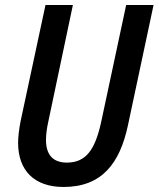

<svg xmlns="http://www.w3.org/2000/svg" viewBox="-20 -734 631 764"><path d="M233 10C386 10 457 -85 489 -235L591 -714H482L382 -246C358 -138 322 -87 246 -87C191 -87 163 -118 163 -177C163 -196 166 -223 172 -249L270 -714H161L62 -252C56 -221 52 -189 52 -166C52 -56 116 10 233 10Z"/></svg>

Font: Noto Sans Display SemiCondensed Medium
Style: Italic
Weight: 500
Width: 4
Italic angle: -12°
Designer: Monotype Design Team
Foundry: Monotype Imaging Inc.
Version: Version 1.900